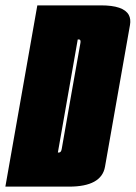

<svg xmlns="http://www.w3.org/2000/svg" viewBox="-65 -695 505 715"><path d="M-45 0 74 -675H311Q395 -675 414.5 -639.5Q423 -624 419 -601.5Q406 -528 372.5 -338Q339 -148 326 -74Q313 0 192 0ZM150.5 -127H154.5Q162.5 -127 164.8 -140Q167 -153 199.5 -338Q232 -522 234.5 -535Q236 -544 232.5 -547Q231 -548 228.5 -548H224.5Z"/></svg>

Font: Anybody UltraCondensed Black
Style: Italic
Weight: 900
Width: 1
Italic angle: -10°
Designer: Tyler Finck
Foundry: Etcetera Type Company
Version: Version 1.010; ttfautohint (v1.8.3) -l 8 -r 50 -G 200 -x 14 